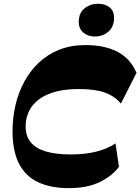

<svg xmlns="http://www.w3.org/2000/svg" viewBox="-20 -982 742 1016"><path d="M344.3 13.5Q248.3 13.5 181.6 -17.9Q115 -49.3 80.6 -115.9Q46.3 -182.5 46.3 -287.3Q46.3 -359 62 -426.1Q77.8 -493.2 109 -550.7Q140.3 -608.2 186.6 -651.6Q233 -695 294.3 -719.2Q355.5 -743.5 431.3 -743.5Q534.3 -743.5 602.2 -707.7Q670.2 -672 702.5 -596.8L619.8 -434Q587 -473.3 535.1 -492Q483.3 -510.8 397.5 -510.8Q304.5 -510.8 241.8 -486.1Q179 -461.5 147.4 -416.9Q115.7 -372.3 115.7 -312.2Q115.7 -260.7 143.6 -227.9Q171.5 -195 224.9 -179.9Q278.3 -164.7 354.3 -164.7Q430.5 -164.7 489.4 -179.6Q548.3 -194.5 591.2 -223.2L609.5 -99Q570.2 -47.8 504.7 -17.1Q439.3 13.5 344.3 13.5ZM481.8 -788.8Q445.5 -788.8 421.1 -809.3Q396.8 -829.8 396.8 -866.2Q396.8 -913.5 427.6 -937.9Q458.5 -962.2 499 -962.2Q536 -962.2 559.9 -943.1Q583.7 -924 583.7 -887.5Q583.7 -841 553.9 -814.9Q524 -788.8 481.8 -788.8Z"/></svg>

Font: Savate ExtraLight
Style: Italic
Weight: 200
Italic angle: -11°
Designer: Max Esnée
Foundry: Plomb Type
Version: Version 2.000